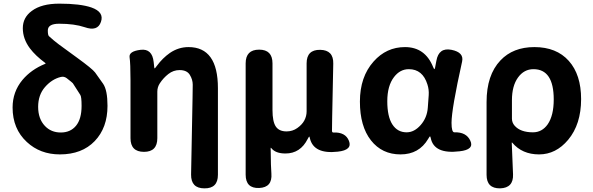

<svg xmlns="http://www.w3.org/2000/svg" viewBox="-20 -832 3251 1052"><path d="M308 14Q200 14 127 -54Q49 -126 49 -243Q49 -329 103 -394Q151 -451 227 -482Q232 -484 228 -487Q174 -527 144 -567Q105 -619 105 -677.5Q105 -736 154 -772Q207 -812 305 -812Q420 -812 481 -791Q552 -766 533 -712Q515 -658 444 -683Q388 -702 304 -702Q242 -702 242 -665Q242 -640 248 -634Q274 -610 302 -589L402 -516Q486 -455 501 -435Q523 -404 545 -373Q569 -338 569 -252Q569 -132 499 -59Q429 14 308 14ZM427 -252Q427 -302 420 -312Q399 -344 379 -376Q377 -379 345 -404Q330 -415 312 -410Q264 -398 226.5 -355Q189 -312 189 -246.5Q189 -181 226 -142Q260 -106 313 -106Q366 -106 396.5 -143Q427 -180 427 -252Z M1100 200Q1026 200 1027 124L1035 -294Q1036 -331 1036 -368Q1036 -396 1020 -422Q1004 -448 964 -448Q930 -448 902.5 -426.5Q875 -405 856 -376Q842 -355 842 -330V-75Q842 0 769 0Q695 0 695 -75V-393Q695 -485 690 -518Q685 -551 750 -559Q814 -567 822 -492L825 -464Q826 -457 827.5 -457Q829 -457 840 -472Q871 -514 911 -542Q958 -574 1013 -574Q1174 -574 1174 -349V126Q1174 201 1100 200Z M1400 198Q1326 201 1326 125V-485Q1326 -560 1400 -560Q1473 -560 1473 -485V-229Q1473 -166 1491 -139Q1509 -112 1550 -112Q1583 -112 1609 -130.5Q1635 -149 1647 -171Q1660 -195 1660 -222V-485Q1660 -560 1734 -559Q1808 -558 1806 -483L1800 -190Q1799 -153 1799 -116Q1799 -106 1806 -106Q1873 -109 1892 -60Q1912 -10 1831 -1Q1699 14 1678 -74Q1676 -84 1674.5 -84Q1673 -84 1666 -71Q1626 9 1544 9Q1489 9 1466 -21Q1463 -25 1463 -20Q1464 88 1467 119Q1473 195 1400 198Z M2340 -76Q2338 -85 2336 -85Q2334 -85 2326 -71Q2276 14 2174.5 14Q2073 14 2012.5 -63Q1952 -140 1952 -275.5Q1952 -411 2027 -495Q2097 -574 2199 -574Q2309 -574 2353 -465Q2358 -453 2360 -453Q2362 -453 2364 -462L2371 -499Q2384 -573 2454 -559Q2523 -545 2512 -495Q2454 -234 2454 -159Q2454 -106 2470 -107Q2535 -109 2557 -61Q2580 -12 2498 -3Q2358 14 2340 -76ZM2208 -107Q2250 -107 2285 -147Q2320 -187 2324 -242L2329 -311Q2331 -341 2322 -369Q2296 -453 2220 -453Q2172 -453 2139 -410Q2102 -362 2102 -277.5Q2102 -193 2130 -150Q2158 -107 2208 -107Z M2720 200Q2646 201 2646 126V-273Q2646 -421 2722 -501Q2791 -574 2908 -574Q3029 -574 3096.5 -498.5Q3164 -423 3164 -289Q3164 -151 3093 -66Q3026 14 2933.5 14Q2841 14 2787 -50Q2784 -54 2784 -49L2791 123Q2794 198 2720 200ZM2900 -107Q2950 -107 2981 -151Q3014 -199 3014 -287Q3014 -453 2903 -453Q2851 -453 2818 -407Q2785 -361 2785 -283V-182Q2785 -160 2800 -143Q2832 -107 2900 -107Z"/></svg>

Font: Resource Han Rounded JP
Style: Bold
Weight: 700
Designer: Cyano Hao (round all glyphs); Ryoko NISHIZUKA 西塚涼子 (kana, bopomofo & ideographs); Paul D. Hunt (Latin, Greek & Cyrillic)
Foundry: Cyano Hao
Version: 0.990